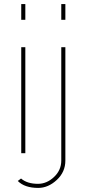

<svg xmlns="http://www.w3.org/2000/svg" viewBox="-20 -750 424 940"><path d="M104 0H84V-519H104ZM104 -653H84V-730H104ZM167 170Q101 170 67 136L83 124Q113 150 166 150Q209 150 244.5 116.5Q280 83 280 36V-519H300V36Q300 92 258 131Q216 170 167 170ZM300 -653H280V-730H300Z"/></svg>

Font: Raleway
Style: Thin
Weight: 100
Designer: Matt McInerney, Pablo Impallari, Rodrigo Fuenzalida
Foundry: Matt McInerney, Pablo Impallari, Rodrigo Fuenzalida
Version: Version 3.000